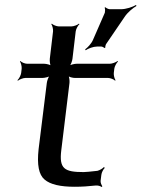

<svg xmlns="http://www.w3.org/2000/svg" viewBox="-20 -740 568 771"><path d="M226 -136 259 -407C260 -416 258 -433 254 -438L252 -436C256 -431 272 -427 281 -427H414C423 -427 438 -421 442 -416L444 -418C440 -423 436 -438 437 -447L439 -464C440 -473 448 -488 454 -493L452 -495C446 -490 430 -484 421 -484H288C279 -484 262 -480 256 -475L258 -473C264 -478 270 -495 271 -504L284 -614C285 -623 293 -638 299 -643L297 -645C292 -640 276 -634 267 -634H216C207 -634 193 -640 188 -645L186 -643C190 -638 194 -623 193 -614L180 -504C179 -495 181 -478 185 -473L187 -475C183 -480 166 -484 157 -484H89C80 -484 66 -490 62 -495L60 -493C64 -488 68 -473 67 -464L65 -447C64 -438 56 -423 50 -418L52 -416C58 -421 73 -427 82 -427H150C159 -427 177 -431 183 -436L181 -438C175 -433 169 -416 168 -407L135 -141C128 -78 136 -38 159 -19C182 1 223 10 280 10C309 10 337 8 364 5C372 4 384 7 388 11L391 8C388 4 383 -7 384 -14L387 -38C388 -47 395 -61 401 -66L397 -69C393 -64 380 -56 371 -54C343 -51 325 -49 316 -49C239 -49 217 -62 226 -136ZM466 -703H421C415 -703 406 -708 403 -711L400 -709C403 -705 402 -694 401 -689L353 -579C347 -565 331 -548 322 -542L324 -538C333 -545 355 -553 369 -553H387C391 -553 398 -549 399 -547L403 -549C402 -551 404 -560 406 -563L481 -673C492 -690 515 -709 528 -716L526 -720C513 -712 486 -703 466 -703Z"/></svg>

Font: Gamestation Storm Oblique 
Style: Italic
Weight: 400
Designer: Jonas Hecksher
Foundry: Jonas Hecksher, Playtypeª, e-types AS
Version: Version 1.003